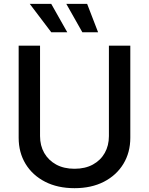

<svg xmlns="http://www.w3.org/2000/svg" viewBox="-20 -964 772 995"><path d="M366.2 11.2Q278.8 11.2 213.6 -22.2Q148.4 -55.7 112.5 -114.7Q76.7 -173.8 76.7 -250V-727.5H187.5V-258.8Q187.5 -209.5 209.2 -171.4Q231 -133.3 271 -111.3Q311 -89.4 366.2 -89.4Q421.4 -89.4 461.4 -111.3Q501.5 -133.3 522.9 -171.4Q544.4 -209.5 544.4 -258.8V-727.5H655.3V-250Q655.3 -173.8 619.4 -114.7Q583.5 -55.7 518.6 -22.2Q453.6 11.2 366.2 11.2ZM406.7 -796.9 323.7 -943.8H431.6L488.3 -796.9ZM245.6 -796.9 134.3 -943.8H245.6L328.6 -796.9Z"/></svg>

Font: Inter 18pt Medium
Style: Regular
Weight: 500
Designer: Rasmus Andersson
Foundry: rsms
Version: Version 4.001;git-66647c0bb